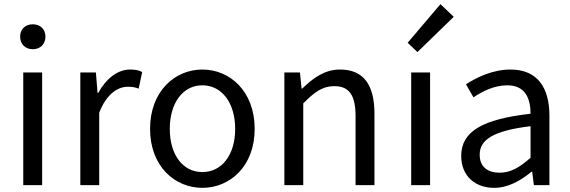

<svg xmlns="http://www.w3.org/2000/svg" viewBox="-20 -892 2748 925"><path d="M138 -655C174 -655 199 -679 199 -716C199 -751 174 -775 138 -775C102 -775 77 -751 77 -716C77 -679 102 -655 138 -655ZM92 0H183V-543H92Z M367 0H458V-349C494 -442 550 -474 595 -474C617 -474 630 -472 648 -465L665 -545C648 -554 631 -557 607 -557C546 -557 491 -513 453 -444H450L442 -543H367Z M955 13C1088 13 1207 -91 1207 -271C1207 -452 1088 -557 955 -557C822 -557 703 -452 703 -271C703 -91 822 13 955 13ZM955 -63C861 -63 798 -146 798 -271C798 -396 861 -481 955 -481C1049 -481 1113 -396 1113 -271C1113 -146 1049 -63 955 -63Z M1350 0H1441V-394C1496 -449 1534 -477 1590 -477C1662 -477 1693 -434 1693 -332V0H1784V-344C1784 -483 1732 -557 1618 -557C1544 -557 1488 -516 1436 -465H1433L1425 -543H1350Z M1991 -641 2166 -811 2102 -872 1944 -686ZM1961 0H2052V-543H1961Z M2361 13C2428 13 2489 -22 2541 -65H2544L2552 0H2627V-334C2627 -468 2571 -557 2439 -557C2352 -557 2275 -518 2225 -486L2261 -423C2304 -452 2361 -481 2424 -481C2513 -481 2536 -414 2536 -344C2305 -318 2202 -259 2202 -141C2202 -43 2270 13 2361 13ZM2387 -60C2333 -60 2291 -85 2291 -147C2291 -217 2353 -262 2536 -284V-132C2483 -85 2440 -60 2387 -60Z"/></svg>

Font: Noto Sans JP
Style: Regular
Weight: 400
Designer: Ryoko NISHIZUKA  (kana, bopomofo & ideographs); Paul D. Hunt (Latin, Greek & Cyrillic); Sandoll Communications , Soo-you
Foundry: Adobe
Version: Version 2.002;hotconv 1.0.116;makeotfexe 2.5.65601